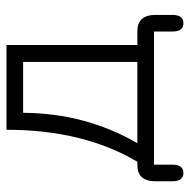

<svg xmlns="http://www.w3.org/2000/svg" viewBox="-17 -473 580 586"><g transform="rotate(-90 273.0 -180.0)"><path d="M63.5 55.7Q63.5 89.8 38.1 89.8Q12.7 89.8 12.7 55.7V4.9Q12.7 -50.8 62.5 -50.8H72.3Q169.9 -214.8 169.9 -450.2H428.7V-50.8H470.7Q520.5 -50.8 520.5 4.9V55.7Q520.5 89.8 495.1 89.8Q469.7 89.8 469.7 55.7V0H63.5ZM377 -50.8V-399.4H221.7Q220.7 -209 128.9 -50.8Z"/></g></svg>

Font: Jura
Style: Book
Weight: 400
Version: Version 2.5